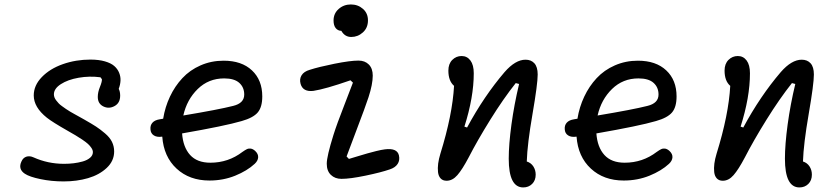

<svg xmlns="http://www.w3.org/2000/svg" viewBox="-20 -798 3760 862"><path d="M265.5 16.5Q211 16.5 161.8 6.2Q112.5 -4 91.5 -18Q60 -39 76.5 -73.5Q83.5 -89.5 98.2 -94.5Q113 -99.5 130.5 -91.5Q195 -62.5 267.5 -62.5Q289.5 -62.5 310.5 -65Q331.5 -67.5 351.8 -73.2Q372 -79 384.5 -89.8Q397 -100.5 397 -115Q397 -124 390.5 -133.8Q384 -143.5 375 -151.8Q366 -160 349 -171.5Q332 -183 319 -190.5Q306 -198 283.5 -211Q215 -250 190.5 -269.5Q131.5 -316.5 131.5 -369.5Q131.5 -414.5 167.8 -452Q204 -489.5 262.2 -510Q320.5 -530.5 386 -530.5Q423.5 -530.5 451 -522.5Q478.5 -514.5 493.2 -501.5Q508 -488.5 515 -471Q522 -453.5 521 -435.5Q520 -417.5 513 -399Q519.5 -387 519.5 -368.5Q519.5 -335.5 494.2 -321.8Q469 -308 444 -320.2Q419 -332.5 419 -363Q419 -384 428.8 -408Q438.5 -432 437.5 -442.5L431 -451Q382 -457.5 333.2 -449Q284.5 -440.5 253.2 -420.2Q222 -400 222 -374.5Q222 -367.5 224.5 -360.8Q227 -354 232.5 -347Q238 -340 243.5 -334Q249 -328 259 -321Q269 -314 276.2 -308.8Q283.5 -303.5 296 -296.2Q308.5 -289 316.2 -284.8Q324 -280.5 337.8 -272.8Q351.5 -265 358 -261.5Q391.5 -242.5 410.8 -230Q430 -217.5 451.5 -199.2Q473 -181 482.8 -161Q492.5 -141 492.5 -118Q492.5 -75.5 459.2 -44.2Q426 -13 375.5 1.8Q325 16.5 265.5 16.5Z M920.5 12.5Q830.5 12.5 772.8 -41Q715 -94.5 708.5 -184.5H708Q685 -181 670.8 -190Q656.5 -199 655.5 -217.5Q654 -235.5 664.5 -247.2Q675 -259 697.5 -262.5Q700.5 -263 712.5 -265Q721 -317.5 743 -364.2Q765 -411 798.8 -447.2Q832.5 -483.5 880.5 -504.5Q928.5 -525.5 984 -525.5Q1065 -525.5 1111.2 -482Q1157.5 -438.5 1157.5 -365Q1157.5 -317 1137 -293Q1116.5 -269 1065 -254.5Q990 -232.5 797.5 -199Q802 -137 833.5 -102.2Q865 -67.5 924.5 -67.5Q1005 -67.5 1068.5 -116Q1080.5 -124.5 1088.2 -128.2Q1096 -132 1105.8 -130.8Q1115.5 -129.5 1125.5 -120.5Q1140 -107 1139 -91.5Q1138 -76 1123.5 -62.5Q1089.5 -31 1035.8 -9.2Q982 12.5 920.5 12.5ZM803 -279.5Q961.5 -306 1026.5 -322.5Q1076.5 -334.5 1076.5 -373.5Q1076.5 -406 1054.2 -426Q1032 -446 986.5 -446Q916.5 -446 867.8 -398.5Q819 -351 803 -279.5Z M1513 5Q1484 5 1465.5 -12.8Q1447 -30.5 1447 -63Q1447 -96 1477 -192Q1492 -240 1525.8 -326.2Q1559.5 -412.5 1564.5 -427L1553.5 -437.5Q1440 -398 1387 -390Q1340 -384.5 1329.5 -421.5Q1323.5 -443 1334 -460Q1344.5 -477 1370.5 -484.5Q1410.5 -497.5 1481.5 -511.8Q1552.5 -526 1589.5 -526Q1618.5 -526 1636 -508.2Q1653.5 -490.5 1653.5 -458.5Q1653.5 -420 1634.5 -361.5Q1619.5 -316 1582 -217.8Q1544.5 -119.5 1536 -95.5L1546.5 -84.5Q1555 -87 1584.5 -96Q1614 -105 1630 -109.5Q1646 -114 1669 -119.8Q1692 -125.5 1708 -127.5Q1763 -134.5 1771 -100.5Q1776 -78.5 1765.2 -62Q1754.5 -45.5 1730 -37.5Q1691 -24 1621.5 -9.5Q1552 5 1513 5ZM1477.5 -706Q1477.5 -737.5 1500.5 -757.8Q1523.5 -778 1555 -778Q1587 -778 1609.5 -758.2Q1632 -738.5 1632 -706.5Q1632 -673 1609.2 -652.5Q1586.5 -632 1557 -632Q1528 -632 1512.5 -659.5Q1496.5 -660 1487 -672Q1477.5 -684 1477.5 -706Z M2329 43.5Q2264 43.5 2264 -85.5Q2264 -149 2276.2 -239.2Q2288.5 -329.5 2310.5 -421L2295.5 -425Q2240 -355 2181.5 -261Q2123 -167 2084 -91Q2055.5 -37 2033.5 -11.8Q2011.5 13.5 1985 13.5Q1968 13.5 1958.2 3Q1948.5 -7.5 1946.5 -25.2Q1944.5 -43 1947.2 -63.8Q1950 -84.5 1957 -107.5Q2011.5 -283 2018.5 -412.5Q1993 -434.5 1993 -481Q1993 -511.5 2010.5 -529Q2028 -546.5 2052.5 -546.5Q2077 -546.5 2092 -526.5Q2107 -506.5 2107 -469Q2107 -361.5 2065 -229.5L2077 -225.5Q2153 -366.5 2245.5 -474.5Q2294 -530 2339.5 -530Q2364.5 -530 2379.2 -513.8Q2394 -497.5 2394 -463.5Q2394 -421 2370.8 -286.5Q2347.5 -152 2345 -73Q2364 -67 2374.5 -50.8Q2385 -34.5 2385 -14Q2385 12 2369 27.8Q2353 43.5 2329 43.5Z M2780.5 12.5Q2690.5 12.5 2632.8 -41Q2575 -94.5 2568.5 -184.5H2568Q2545 -181 2530.8 -190Q2516.5 -199 2515.5 -217.5Q2514 -235.5 2524.5 -247.2Q2535 -259 2557.5 -262.5Q2560.5 -263 2572.5 -265Q2581 -317.5 2603 -364.2Q2625 -411 2658.8 -447.2Q2692.5 -483.5 2740.5 -504.5Q2788.5 -525.5 2844 -525.5Q2925 -525.5 2971.2 -482Q3017.5 -438.5 3017.5 -365Q3017.5 -317 2997 -293Q2976.5 -269 2925 -254.5Q2850 -232.5 2657.5 -199Q2662 -137 2693.5 -102.2Q2725 -67.5 2784.5 -67.5Q2865 -67.5 2928.5 -116Q2940.5 -124.5 2948.2 -128.2Q2956 -132 2965.8 -130.8Q2975.5 -129.5 2985.5 -120.5Q3000 -107 2999 -91.5Q2998 -76 2983.5 -62.5Q2949.5 -31 2895.8 -9.2Q2842 12.5 2780.5 12.5ZM2663 -279.5Q2821.5 -306 2886.5 -322.5Q2936.5 -334.5 2936.5 -373.5Q2936.5 -406 2914.2 -426Q2892 -446 2846.5 -446Q2776.5 -446 2727.8 -398.5Q2679 -351 2663 -279.5Z M3569 43.5Q3504 43.5 3504 -85.5Q3504 -149 3516.2 -239.2Q3528.5 -329.5 3550.5 -421L3535.5 -425Q3480 -355 3421.5 -261Q3363 -167 3324 -91Q3295.5 -37 3273.5 -11.8Q3251.5 13.5 3225 13.5Q3208 13.5 3198.2 3Q3188.5 -7.5 3186.5 -25.2Q3184.5 -43 3187.2 -63.8Q3190 -84.5 3197 -107.5Q3251.5 -283 3258.5 -412.5Q3233 -434.5 3233 -481Q3233 -511.5 3250.5 -529Q3268 -546.5 3292.5 -546.5Q3317 -546.5 3332 -526.5Q3347 -506.5 3347 -469Q3347 -361.5 3305 -229.5L3317 -225.5Q3393 -366.5 3485.5 -474.5Q3534 -530 3579.5 -530Q3604.5 -530 3619.2 -513.8Q3634 -497.5 3634 -463.5Q3634 -421 3610.8 -286.5Q3587.5 -152 3585 -73Q3604 -67 3614.5 -50.8Q3625 -34.5 3625 -14Q3625 12 3609 27.8Q3593 43.5 3569 43.5Z"/></svg>

Font: Monaspace Radon
Style: Regular
Weight: 400
Designer: Riley Cran & the Lettermatic Team
Foundry: Lettermatic
Version: Version 1.000 (Monaspace Radon)